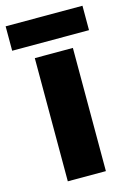

<svg xmlns="http://www.w3.org/2000/svg" viewBox="-124 -772 565 828"><g transform="rotate(-15 158.5 -357.5)"><path d="M243 0H73V-550H243ZM330 -715V-606H-13V-715Z"/></g></svg>

Font: Noto Sans Thaana ExtraBold
Style: Regular
Weight: 800
Designer: David Williams
Foundry: Google Inc.
Version: Version 3.001; ttfautohint (v1.8.4.7-5d5b)